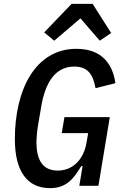

<svg xmlns="http://www.w3.org/2000/svg" viewBox="-20 -963 640 995"><path d="M351 -943 209 -795 261 -752 397 -868 497 -752 556 -792 460 -943ZM391 0H490L549 -356H314L300 -273H437L428 -222C415 -145 364 -79 279 -79C200 -79 169 -136 169 -225C169 -246 172 -283 176 -307L193 -407C214 -535 266 -618 365 -618C443 -618 464 -566 475 -506L578 -532C565 -627 511 -710 376 -710C163 -710 57 -498 57 -242C57 -74 122 12 239 12C327 12 363 -40 401 -102H408Z"/></svg>

Font: IBM Mono Medium
Style: Italic
Weight: 500
Italic angle: -9°
Monospace: yes
Designer: Mike Abbink, Paul van der Laan, Pieter van Rosmalen
Foundry: Bold Monday
Version: Version 2.3